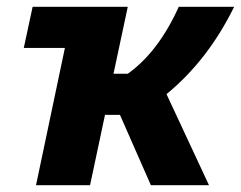

<svg xmlns="http://www.w3.org/2000/svg" viewBox="-20 -545 709 565"><path d="M669 -525Q592 -368 470 -268L595 0H424L333 -207H289L245 0H86L171 -404H50L76 -525H356L314 -328H356Q446 -392 506 -525Z"/></svg>

Font: Raleway-v4020 ExtraBold
Style: Italic
Weight: 800
Italic angle: -12°
Designer: Matt McInerney, Pablo Impallari, Rodrigo Fuenzalida
Foundry: Matt McInerney, Pablo Impallari, Rodrigo Fuenzalida
Version: Version 4.020;PS 004.020;hotconv 1.0.88;makeotf.lib2.5.64775